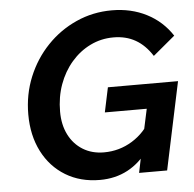

<svg xmlns="http://www.w3.org/2000/svg" viewBox="-53 -784 865 854"><g transform="rotate(-5 379.5 -357.5)"><path d="M535.1 0 555.2 -97.7 580.3 -101.7Q497.6 16 359.3 16Q272.4 16 206.3 -24.1Q140.2 -64.2 103.5 -136.1Q66.8 -208 66.8 -302Q66.8 -391 98.8 -468.8Q130.8 -546.5 187.2 -605.4Q243.5 -664.3 317.8 -697.6Q392 -731 477 -731Q562.9 -731 632 -695.6Q701.1 -660.3 744 -594.6L645.8 -512.7Q614.3 -562.1 571.8 -586.2Q529.4 -610.4 473.8 -610.4Q418.1 -610.4 370.1 -586.8Q322 -563.3 285.6 -521.1Q249.1 -478.9 228.9 -423Q208.7 -367.1 208.7 -302Q208.7 -243.2 231.1 -198.8Q253.5 -154.4 294 -129.5Q334.5 -104.6 388 -104.6Q456.6 -104.6 514.1 -140Q571.6 -175.4 604.3 -237.6L561.9 -133L602.2 -319.9L639 -281.3H406.8L430.1 -391.5H743.2L660.3 0Z"/></g></svg>

Font: Wix Madefor Text
Style: Italic
Weight: 400
Italic angle: -12°
Designer: Dalton Maag Ltd
Foundry: Dalton Maag Ltd
Version: Version 3.100